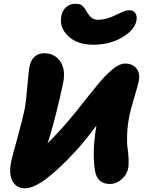

<svg xmlns="http://www.w3.org/2000/svg" viewBox="-20 -1008 786 1030"><path d="M480 -768.1Q394.5 -768.1 345.7 -814.5Q296.9 -860.8 309.1 -922.9Q314.9 -952.6 335.4 -970.2Q356 -987.8 384.8 -987.8Q407.7 -987.8 419.9 -978.3Q432.1 -968.8 442.9 -949.2Q455.6 -926.3 470 -914.1Q484.4 -901.9 507.8 -901.9Q547.9 -901.9 600.1 -926.8Q603 -928.2 613.3 -933.1Q623.5 -938 627.2 -939.7Q630.9 -941.4 638.9 -944.8Q647 -948.2 651.6 -949.5Q656.2 -950.7 662.4 -951.9Q668.5 -953.1 673.8 -953.1Q696.3 -953.1 706.3 -937.5Q716.3 -921.9 711.9 -897Q701.7 -846.2 634.8 -807.1Q567.9 -768.1 480 -768.1ZM115.2 2Q67.4 2 46.9 -36.6Q26.4 -75.2 40 -141.1Q44.4 -163.6 72.5 -264.4Q100.6 -365.2 111.8 -420.9Q119.6 -459 126.5 -543.2Q133.3 -627.4 139.2 -654.8Q145.5 -685.1 165.3 -703.6Q185.1 -722.2 216.8 -722.2Q273.9 -722.2 303.5 -678.2Q333 -634.3 318.8 -564Q302.7 -484.4 276.9 -383.8Q251 -283.2 234.9 -238.8Q319.3 -323.2 386.2 -407.2Q402.8 -427.7 429.2 -461.2Q455.6 -494.6 471.9 -514.9Q488.3 -535.2 511 -562.3Q533.7 -589.4 550 -605.5Q566.4 -621.6 585 -637.2Q603.5 -652.8 619.9 -659.9Q636.2 -667 650.9 -667Q691.4 -667 712.2 -640.9Q732.9 -614.7 724.1 -571.8Q720.7 -553.2 701.2 -488.5Q681.6 -423.8 674.8 -391.1Q664.1 -337.4 662.1 -288.8Q660.2 -240.2 664.3 -213.6Q668.5 -187 669.9 -155.3Q671.4 -123.5 667 -103Q661.1 -71.3 632.6 -46.1Q604 -21 569.8 -21Q502.4 -21 490.2 -89.8Q472.7 -185.1 497.1 -334Q432.6 -248 391.1 -203.1Q203.6 2 115.2 2Z"/></svg>

Font: Shantell Sans Irregular
Style: Italic
Weight: 800
Italic angle: -11.31°
Designer: Stephen Nixon, Anya Danilova, Shantell Martin
Foundry: Arrow Type
Version: Version 1.006;[9816181b4]